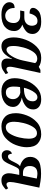

<svg xmlns="http://www.w3.org/2000/svg" viewBox="1024 -1610 596 2684"><g transform="rotate(90 1322.0 -268.0)"><path d="M187 10Q298 10 356 -39Q414 -88 414 -168Q414 -212 388.5 -240.5Q363 -269 327 -280V-283Q376 -301 415.5 -333.5Q455 -366 455 -426Q455 -476 412 -511Q369 -546 284 -546Q177 -546 133.5 -508Q90 -470 90 -432Q90 -383 168 -383Q179 -431 204 -462.5Q229 -494 272 -494Q310 -494 325 -471Q340 -448 340 -419Q340 -369 309 -339.5Q278 -310 225 -310H138L127 -252H207Q250 -252 276 -227.5Q302 -203 302 -163Q302 -106 274 -74.5Q246 -43 198 -43Q156 -43 123 -76.5Q90 -110 92 -174Q47 -174 29 -152.5Q11 -131 11 -99Q11 -57 54 -23.5Q97 10 187 10Z M625 10Q686 10 727 -29Q768 -68 802 -138H806Q802 -121 800 -107Q798 -93 798 -75Q798 10 880 10Q927 10 960 -10.5Q993 -31 1016 -48L1000 -84Q984 -74 972 -67Q960 -60 945 -60Q913 -60 913 -111Q913 -130 920.5 -167Q928 -204 931 -218L1000 -535H957L914 -512Q866 -546 788 -546Q697 -546 633.5 -483Q570 -420 536.5 -331Q503 -242 503 -163Q503 -85 533.5 -37.5Q564 10 625 10ZM676 -61Q653 -61 638 -81.5Q623 -102 623 -161Q623 -219 643.5 -296.5Q664 -374 703.5 -432.5Q743 -491 798 -491Q844 -491 862 -461L826 -291Q807 -201 763 -131Q719 -61 676 -61Z M1258 10Q1352 10 1413.5 -35.5Q1475 -81 1475 -152Q1475 -202 1437 -233.5Q1399 -265 1343 -275Q1414 -290 1462 -329.5Q1510 -369 1510 -435Q1510 -485 1472.5 -515.5Q1435 -546 1367 -546Q1275 -546 1209 -487.5Q1143 -429 1108 -342.5Q1073 -256 1073 -174Q1073 -90 1120.5 -40Q1168 10 1258 10ZM1207 -305Q1214 -339 1232.5 -383Q1251 -427 1278 -460Q1305 -493 1339 -493Q1363 -493 1379.5 -476Q1396 -459 1396 -426Q1396 -363 1348.5 -334Q1301 -305 1225 -305ZM1271 -52Q1190 -52 1190 -162Q1190 -188 1192 -209Q1194 -230 1197 -250Q1214 -252 1236 -252.5Q1258 -253 1275 -254Q1318 -246 1342 -218Q1366 -190 1366 -152Q1366 -110 1341.5 -81Q1317 -52 1271 -52Z M1744 10Q1845 10 1910.5 -49Q1976 -108 2007 -190.5Q2038 -273 2038 -344Q2038 -451 1985 -498.5Q1932 -546 1858 -546Q1756 -546 1690.5 -487Q1625 -428 1593.5 -345Q1562 -262 1562 -192Q1562 -88 1614.5 -39Q1667 10 1744 10ZM1760 -51Q1682 -51 1682 -168Q1682 -224 1700 -299Q1718 -374 1753.5 -430.5Q1789 -487 1841 -487Q1919 -487 1919 -370Q1919 -312 1901.5 -237.5Q1884 -163 1848.5 -107Q1813 -51 1760 -51Z M2500 10Q2546 10 2576.5 -10Q2607 -30 2630 -53L2612 -84Q2580 -61 2555 -61Q2539 -61 2531.5 -75.5Q2524 -90 2524 -110Q2524 -132 2528.5 -160.5Q2533 -189 2540 -222L2603 -520Q2566 -528 2513.5 -536Q2461 -544 2408 -544Q2270 -544 2221.5 -502Q2173 -460 2173 -394Q2173 -334 2211 -298.5Q2249 -263 2304 -250Q2290 -240 2278.5 -225Q2267 -210 2246 -167Q2224 -118 2207 -100Q2190 -82 2168 -82Q2146 -82 2137.5 -100.5Q2129 -119 2130 -135Q2111 -135 2095.5 -115.5Q2080 -96 2080 -65Q2080 -37 2098.5 -15.5Q2117 6 2154 6Q2207 6 2235 -32Q2263 -70 2297 -153Q2320 -206 2334 -222.5Q2348 -239 2376 -239H2425L2413 -178Q2407 -151 2404.5 -129Q2402 -107 2402 -94Q2402 -51 2425.5 -20.5Q2449 10 2500 10ZM2400 -291Q2298 -291 2301 -393Q2302 -437 2326.5 -465Q2351 -493 2410 -493Q2423 -493 2441.5 -490Q2460 -487 2476 -484L2437 -291Z"/></g></svg>

Font: Noto Serif SemiCondensed Semi
Style: Italic
Weight: 600
Width: 4
Italic angle: -12°
Designer: Monotype Design Team
Foundry: Monotype Imaging Inc.
Version: Version 1.901